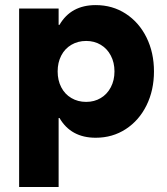

<svg xmlns="http://www.w3.org/2000/svg" viewBox="-20 -538 667 769"><path d="M56.6 -503.9H214.8V-438.5H218.3Q264.2 -517.6 363.3 -517.6Q430.7 -517.6 483.9 -482.9Q537.1 -448.2 566.9 -387.7Q596.7 -327.1 596.7 -252Q596.7 -176.8 566.9 -116.2Q537.1 -55.7 483.9 -21Q430.7 13.7 363.3 13.7Q264.2 13.7 218.3 -65.4H214.8V210.9H56.6ZM438.5 -252Q438.5 -287.6 423.8 -315.4Q409.2 -343.3 383.5 -358.6Q357.9 -374 325.2 -374Q292 -374 265.9 -358.6Q239.7 -343.3 225.3 -315.4Q210.9 -287.6 210.9 -252Q210.9 -216.3 225.3 -188.5Q239.7 -160.6 265.9 -145.3Q292 -129.9 325.2 -129.9Q357.9 -129.9 383.5 -145.3Q409.2 -160.6 423.8 -188.5Q438.5 -216.3 438.5 -252Z"/></svg>

Font: Wanted Sans ExtraBold
Style: Regular
Weight: 800
Designer: Original Design by Kil Hyung-jin and Kang Hanbin, Wanted Lab, Inc; Hangeul from Source Han Sans by Jang Soo-young and Ka
Foundry: Wanted Lab, Inc.
Version: Version 1.003